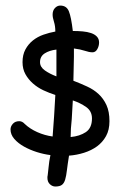

<svg xmlns="http://www.w3.org/2000/svg" viewBox="-20 -600 435 686"><path d="M150.4 26.4Q152.3 13.7 153.8 -4.4Q155.3 -22.5 160.2 -45.9Q136.7 -48.8 111.8 -56.6Q86.9 -64.5 65.9 -76.2Q44.9 -87.9 31.2 -103.5Q17.6 -119.1 17.6 -137.7Q17.6 -148.4 25.9 -157.7Q34.2 -167 48.8 -167Q59.6 -167 68.4 -157.2Q86.9 -139.6 113.3 -127.9Q139.6 -116.2 168 -112.3Q170.9 -147.5 173.3 -185.1Q175.8 -222.7 177.7 -260.7Q156.2 -267.6 135.3 -277.3Q114.3 -287.1 97.7 -301.8Q81.1 -316.4 70.8 -335Q60.5 -353.5 60.5 -377.9Q60.5 -404.3 70.8 -423.3Q81.1 -442.4 97.7 -455.6Q114.3 -468.8 135.3 -476.1Q156.2 -483.4 177.7 -487.3Q177.7 -506.8 172.9 -522Q168 -537.1 168 -547.9Q168 -562.5 176.3 -571.3Q184.6 -580.1 195.3 -580.1Q217.8 -580.1 226.1 -559.6Q234.4 -539.1 240.2 -489.3Q258.8 -489.3 275.4 -487.8Q292 -486.3 305.2 -481.9Q318.4 -477.5 326.2 -469.2Q334 -460.9 334 -448.2Q334 -435.5 327.6 -424.3Q321.3 -413.1 310.5 -413.1Q298.8 -413.1 283.2 -418.5Q267.6 -423.8 244.1 -426.8V-397.5Q244.1 -376 243.2 -354.5Q242.2 -333 242.2 -311.5Q267.6 -301.8 291 -291Q314.5 -280.3 332 -264.2Q349.6 -248 360.4 -224.6Q371.1 -201.2 371.1 -167Q371.1 -135.7 358.9 -113.8Q346.7 -91.8 326.7 -77.1Q306.6 -62.5 280.3 -54.2Q253.9 -45.9 226.6 -43.9Q221.7 -13.7 219.2 7.3Q216.8 28.3 212.9 41.5Q209 54.7 201.2 60.5Q193.4 66.4 177.7 66.4Q167 66.4 158.2 58.1Q149.4 49.8 149.4 35.2Q149.4 29.3 150.4 26.4ZM308.6 -176.8Q308.6 -203.1 287.6 -217.8Q266.6 -232.4 240.2 -241.2L236.3 -173.8Q234.4 -157.2 233.4 -141.1Q232.4 -125 232.4 -110.4Q264.6 -113.3 286.6 -127.9Q308.6 -142.6 308.6 -176.8ZM123 -377.9Q123 -360.4 140.6 -348.1Q158.2 -335.9 181.6 -327.1V-422.9Q156.2 -419.9 139.6 -409.2Q123 -398.4 123 -377.9Z"/></svg>

Font: Hi Melody
Style: Regular
Weight: 400
Designer: YoonDesign Inc.
Foundry: YoonDesign Inc.
Version: Version 3.00